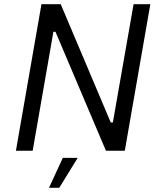

<svg xmlns="http://www.w3.org/2000/svg" viewBox="-20 -720 762 917"><path d="M56 0H136L235 -568H245L486 0H576L698 -700H618L519 -135H509L270 -700H178ZM214 177H263L351 34H280Z"/></svg>

Font: Fixel Display 20240404
Style: Italic
Weight: 400
Italic angle: -10°
Designer: AlfaBravo + MacPaw
Foundry: Kyrylo Tkachov, Marchela Mozhyna, Serhii Makarenko, Maria Weinstein, Zakhar Kryvoshyya
Version: Version 1.211;Glyphs 3.2 (3225)